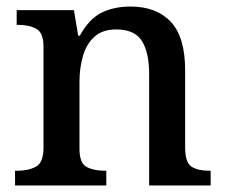

<svg xmlns="http://www.w3.org/2000/svg" viewBox="-20 -567 691 587"><path d="M26 0V-45H33Q67 -45 90 -57.5Q113 -70 113 -116V-424Q113 -467 91 -479Q69 -491 36 -491H31V-536H206L219 -458H224Q253 -510 291 -528.5Q329 -547 379 -547Q458 -547 502 -500.5Q546 -454 546 -352V-117Q546 -70 565.5 -57.5Q585 -45 619 -45H624V0H436V-341Q436 -406 414 -441.5Q392 -477 335 -477Q293 -477 268.5 -454.5Q244 -432 233.5 -395.5Q223 -359 223 -317V-112Q223 -68 245 -56.5Q267 -45 300 -45H305V0Z"/></svg>

Font: Noto Serif Sinhala Medium
Style: Regular
Weight: 500
Designer: Jelle Bosma - Monotype Design Team
Foundry: Monotype Imaging Inc.
Version: Version 2.007; ttfautohint (v1.8.4.7-5d5b)